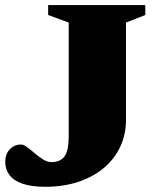

<svg xmlns="http://www.w3.org/2000/svg" viewBox="-20 -702 594 736"><path d="M463 -242.5Q463 -187.5 441.5 -140.8Q420 -94 379.2 -59.2Q338.5 -24.5 281.2 -5.2Q224 14 153 14Q100.5 14 66.5 2.2Q32.5 -9.5 16.2 -31.2Q0 -53 0 -82.5Q0 -110.5 17.2 -129.2Q34.5 -148 61 -148Q70.5 -148 84.2 -137.8Q98 -127.5 113.5 -114.2Q129 -101 145.2 -90.8Q161.5 -80.5 176.5 -80.5Q212 -80.5 227.8 -103Q243.5 -125.5 243.5 -180.5V-615.5L164.5 -644.5V-682.5H537V-644.5L463 -615.5Z"/></svg>

Font: Newsreader ExtraBold
Style: Regular
Weight: 800
Designer: Hugues Gentile
Foundry: Production Type
Version: Version 1.003